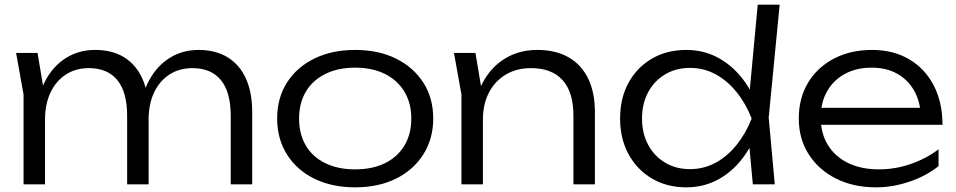

<svg xmlns="http://www.w3.org/2000/svg" viewBox="-20 -790 4099 823"><path d="M49 -563H141L173 -372V0H81V-385ZM388 -576Q461 -576 512 -544.5Q563 -513 590 -453.5Q617 -394 617 -310V0H525V-294Q525 -395 483 -446.5Q441 -498 361 -498Q304 -498 261.5 -470Q219 -442 196 -392.5Q173 -343 173 -277L136 -303Q143 -387 176.5 -448Q210 -509 264.5 -542.5Q319 -576 388 -576ZM831 -576Q904 -576 955.5 -544.5Q1007 -513 1034 -453.5Q1061 -394 1061 -310V0H969V-294Q969 -395 927 -446.5Q885 -498 805 -498Q748 -498 705.5 -470Q663 -442 640 -392.5Q617 -343 617 -277L580 -303Q587 -387 620.5 -448Q654 -509 708.5 -542.5Q763 -576 831 -576Z M1502 13Q1403 13 1327.5 -24Q1252 -61 1210 -128Q1168 -195 1168 -282Q1168 -370 1210 -436Q1252 -502 1327.5 -539Q1403 -576 1502 -576Q1602 -576 1677 -539Q1752 -502 1794.5 -436Q1837 -370 1837 -282Q1837 -195 1794.5 -128Q1752 -61 1677 -24Q1602 13 1502 13ZM1502 -64Q1576 -64 1630 -90.5Q1684 -117 1713.5 -166Q1743 -215 1743 -282Q1743 -348 1713.5 -397Q1684 -446 1630 -473Q1576 -500 1502 -500Q1429 -500 1374.5 -473Q1320 -446 1291 -397Q1262 -348 1262 -282Q1262 -215 1291 -166Q1320 -117 1374.5 -90.5Q1429 -64 1502 -64Z M1926 -563H2018L2050 -372V0H1958V-385ZM2283 -576Q2362 -576 2417 -544.5Q2472 -513 2501 -453.5Q2530 -394 2530 -310V0H2438V-294Q2438 -395 2391.5 -446.5Q2345 -498 2256 -498Q2194 -498 2147.5 -470Q2101 -442 2075.5 -392.5Q2050 -343 2050 -277L2013 -303Q2020 -387 2056 -448Q2092 -509 2150.5 -542.5Q2209 -576 2283 -576Z M3207 0 3187 -215 3214 -281 3189 -352 3228 -770H3322L3275 -286L3301 0ZM3242 -282Q3220 -194 3174.5 -127.5Q3129 -61 3064.5 -24Q3000 13 2922 13Q2839 13 2775 -24.5Q2711 -62 2674.5 -128.5Q2638 -195 2638 -282Q2638 -370 2674.5 -436Q2711 -502 2775 -539Q2839 -576 2922 -576Q3000 -576 3064.5 -539Q3129 -502 3175 -436Q3221 -370 3242 -282ZM2732 -282Q2732 -218 2758.5 -169Q2785 -120 2831.5 -92.5Q2878 -65 2937 -65Q2997 -65 3047.5 -92.5Q3098 -120 3137.5 -169Q3177 -218 3202 -282Q3177 -346 3137.5 -395Q3098 -444 3047.5 -471.5Q2997 -499 2937 -499Q2878 -499 2831.5 -471.5Q2785 -444 2758.5 -395Q2732 -346 2732 -282Z M3735 13Q3638 13 3563.5 -24.5Q3489 -62 3446.5 -128.5Q3404 -195 3404 -282Q3404 -370 3444 -436Q3484 -502 3555 -539Q3626 -576 3718 -576Q3809 -576 3877 -536Q3945 -496 3982.5 -423.5Q4020 -351 4020 -255H3474V-328H3981L3927 -295Q3924 -358 3897 -404Q3870 -450 3824 -475Q3778 -500 3717 -500Q3651 -500 3602 -473.5Q3553 -447 3525.5 -399Q3498 -351 3498 -286Q3498 -218 3529 -168Q3560 -118 3616 -91Q3672 -64 3748 -64Q3817 -64 3883.5 -87Q3950 -110 4003 -150V-78Q3951 -36 3879 -11.5Q3807 13 3735 13Z"/></svg>

Font: Unbounded Light
Style: Regular
Weight: 300
Designer: Luke Prowse, Jean-Baptiste Morizot, Fátima Lázaro, Florian Runge
Foundry: NaN
Version: Version 1.700